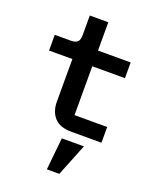

<svg xmlns="http://www.w3.org/2000/svg" viewBox="-172 -797 944 1160"><g transform="rotate(20 300.0 -217.0)"><path d="M295 57H437L354 264H274ZM335 0Q261 0 226 -39Q191 -78 191 -140V-415H41V-516H143Q174 -516 187 -528.5Q200 -541 200 -573V-698H319V-516H529V-415H319V-101H529V0Z"/></g></svg>

Font: IBM Plex Mono SmBld
Style: Regular
Weight: 600
Monospace: yes
Designer: Mike Abbink, Paul van der Laan, Pieter van Rosmalen
Foundry: Bold Monday
Version: Version 2.3